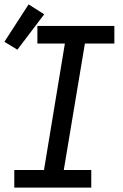

<svg xmlns="http://www.w3.org/2000/svg" viewBox="-38 -853 558 873"><path d="M27 0V-80H162L257 -655H132V-735H482V-655H348L252 -80H377V0ZM41 -627 -18 -663 92 -833 163 -788Z"/></svg>

Font: Iosevka SS04 Medium
Style: Italic
Weight: 500
Italic angle: -9°
Monospace: yes
Designer: Belleve Invis
Foundry: Belleve Invis
Version: Version 19.0.0; ttfautohint (v1.8.4)